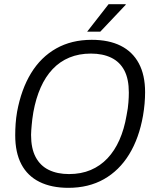

<svg xmlns="http://www.w3.org/2000/svg" viewBox="-20 -889 740 921"><path d="M308 12Q227 12 169.5 -16.5Q112 -45 82.5 -101Q53 -157 53 -240Q53 -268 55 -296Q57 -324 62 -353Q82 -461 129 -538Q176 -615 249.5 -656.5Q323 -698 420 -698Q502 -698 559 -669.5Q616 -641 646 -585Q676 -529 676 -447Q676 -420 673.5 -391.5Q671 -363 666 -334Q647 -226 599.5 -148.5Q552 -71 478.5 -29.5Q405 12 308 12ZM311 -54Q369 -54 415 -73.5Q461 -93 495.5 -129.5Q530 -166 553 -218Q576 -270 587 -335Q591 -354 593 -369.5Q595 -385 596 -398Q597 -411 597.5 -422.5Q598 -434 598 -445Q598 -510 576.5 -551Q555 -592 514 -612Q473 -632 416 -632Q359 -632 313 -613Q267 -594 232.5 -557.5Q198 -521 175 -469Q152 -417 140 -351Q137 -333 135 -317.5Q133 -302 132 -289Q131 -276 130 -264.5Q129 -253 129 -242Q129 -177 151 -135.5Q173 -94 214 -74Q255 -54 311 -54ZM398 -737 501 -869H583V-866L461 -737Z"/></svg>

Font: Archivo SemiCondensed Light
Style: Italic
Weight: 300
Width: 4
Italic angle: -10°
Designer: Hector Gatti
Foundry: Omnibus-Type
Version: Version 2.001